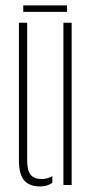

<svg xmlns="http://www.w3.org/2000/svg" viewBox="-20 -684 344 710"><path d="M50 -92V-600H80.5V-91Q80.5 -54 93.2 -38Q106 -22 134 -22Q155.5 -22 173.5 -32.5V-8Q154.5 5.5 129 5.5Q88.5 5.5 69.2 -17.2Q50 -40 50 -92ZM214.5 0V-600H245V0ZM66 -664H228V-640H66Z"/></svg>

Font: Big Shoulders Stencil Display Thin ExtraLight
Style: Regular
Weight: 250
Version: Version 2.001